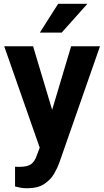

<svg xmlns="http://www.w3.org/2000/svg" viewBox="-20 -770 543 1003"><path d="M152.8 -528.3 252.4 -196.3 351.6 -528.3H502.4L290 79.6Q280.8 106 262.9 137.2Q245.1 168.5 211.4 190.9Q177.7 213.4 121.6 213.4Q101.6 213.4 88.9 210.9Q76.2 208.5 58.6 204.1V101.1Q64 101.1 70.1 101.3Q76.2 101.6 81.1 101.6Q123 101.6 142.3 87.6Q161.6 73.7 171.9 42.5L187.5 1.5L2 -528.3ZM188 -599.6 283.7 -750H436.5L302.2 -599.6Z"/></svg>

Font: Vazirmatn UI
Style: Bold
Weight: 700
Designer: Saber Rastikerdar
Foundry: Saber Rastikerdar
Version: Version 33.003